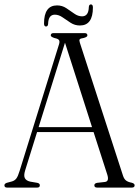

<svg xmlns="http://www.w3.org/2000/svg" viewBox="-20 -850 630 870"><path d="M160.5 -10.5Q160.5 0 148.5 0H12Q0 0 0 -10.5Q0 -17.5 10.5 -21.5L34.5 -28Q46.5 -31.5 54 -41.2Q61.5 -51 69 -76L247.5 -649.5Q251.5 -662.5 247.2 -668.5Q243 -674.5 227.5 -677.5Q210 -683 210 -689.5Q210 -700 223 -700H363.5Q376 -700 376 -689.5Q376 -682.5 359.5 -678Q344.5 -676 341.2 -671.8Q338 -667.5 342 -656L537 -55Q542 -39 551.2 -32Q560.5 -25 577 -22Q590 -18.5 590 -10.5Q590 0 577.5 0H420Q407.5 0 407.5 -10.5Q407.5 -19 420 -21.5L455.5 -25.5Q475.5 -28 466.5 -57.5L404 -251.5H148L94 -78Q86.5 -54 92.8 -42.5Q99 -31 117 -27L149 -21.5Q160.5 -19 160.5 -10.5ZM155 -274H397L274.5 -656.5ZM342 -734.5Q319 -734.5 300 -746.8Q281 -759 263.8 -771.2Q246.5 -783.5 228.5 -783.5Q199 -783.5 198 -741.5Q197 -730 188.5 -730Q179.5 -730 179.5 -743.5Q179.5 -825.5 238.5 -825.5Q261.5 -825.5 280.2 -813.2Q299 -801 316.2 -788.5Q333.5 -776 352 -776Q381.5 -776 382.5 -818.5Q383.5 -830 392 -830Q401 -830 401 -816Q401 -734.5 342 -734.5Z"/></svg>

Font: Fraunces 144pt S050 Light
Style: Regular
Weight: 300
Version: Version 1.000; ttfautohint (v1.8.3)